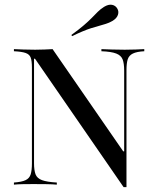

<svg xmlns="http://www.w3.org/2000/svg" viewBox="-20 -778 667 809"><path d="M500.8 10.5 127.4 -530.6H123.4V-90.3Q123.4 -60.5 129.8 -43.5Q136.3 -26.6 156.9 -19Q177.4 -11.3 219.4 -8.9V0Q203.2 -1.6 175.4 -2Q147.6 -2.4 121 -2.4Q97.6 -2.4 75.4 -2Q53.2 -1.6 38.7 0V-8.9Q71.8 -11.3 87.9 -19Q104 -26.6 109.3 -43.5Q114.5 -60.5 114.5 -89.5V-492.7Q114.5 -521.8 109.3 -535.5Q104 -549.2 87.9 -554.8Q71.8 -560.5 38.7 -562.1V-571Q54 -570.2 78.2 -569.4Q102.4 -568.5 128.2 -568.5Q149.2 -568.5 168.1 -569.4Q187.1 -570.2 201.6 -571L499.2 -140.3H503.2V-480.6Q503.2 -510.5 496.8 -527.4Q490.3 -544.4 469.8 -552.4Q449.2 -560.5 407.3 -562.1V-571Q423.4 -570.2 451.2 -569.4Q479 -568.5 505.6 -568.5Q529.8 -568.5 552 -569.4Q574.2 -570.2 587.9 -571V-562.1Q556.5 -560.5 539.9 -552.4Q523.4 -544.4 518.1 -527.8Q512.9 -511.3 512.9 -481.5V10.5ZM283.9 -625.8 280.6 -630.6Q312.9 -654 333.5 -671.8Q354 -689.5 367.3 -703.2Q380.6 -716.9 391.9 -728.2Q403.2 -739.5 418.5 -749.2Q437.1 -760.5 452 -757.7Q466.9 -754.8 474.2 -741.9Q481.5 -729.8 477 -715.7Q472.6 -701.6 454.8 -690.3Q436.3 -679.8 414.9 -674.2Q393.5 -668.5 362.9 -658.9Q332.3 -649.2 283.9 -625.8Z"/></svg>

Font: Playfair 144pt
Style: Regular
Weight: 400
Designer: Claus Eggers Sørensen
Foundry: Claus Eggers Sørensen
Version: Version 2.001;gftools[0.9.30]